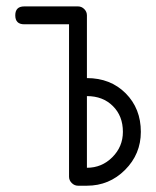

<svg xmlns="http://www.w3.org/2000/svg" viewBox="-20 -591 496 611"><path d="M428.2 -171.4Q428.2 -100.6 377.9 -50.3Q327.6 0 256.6 0H228.3Q217 0 208.4 -8.5Q199.7 -17.1 199.7 -28.6V-513.7H57.1Q28.6 -513.7 28.6 -542.2Q28.6 -570.6 57.1 -570.6H228.3Q239.7 -570.6 248.2 -562.1Q256.6 -553.7 256.6 -542.2V-342.5Q331.5 -342.5 379.9 -294.1Q428.2 -245.6 428.2 -171.4ZM371.1 -171.4Q371.1 -221.9 339.2 -253.5Q307.4 -285.2 256.6 -285.2V-57.1Q304 -57.1 337.5 -90.7Q371.1 -124.3 371.1 -171.4Z"/></svg>

Font: EnergyBar
Style: Regular
Weight: 400
Italic angle: -10°
Version: 1.0 2000-03-28